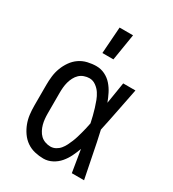

<svg xmlns="http://www.w3.org/2000/svg" viewBox="-184 -855 869 965"><g transform="rotate(30 250.0 -373.0)"><path d="M220 8Q195 8 169.5 2Q144 -4 123 -18.5Q102 -33 87 -54.5Q72 -76 63 -100Q54 -124 51 -149Q48 -174 48 -200V-320Q48 -346 51 -371Q54 -396 63 -420Q72 -444 87 -465.5Q102 -487 123 -501.5Q144 -516 169.5 -522Q195 -528 220 -528Q246 -528 269.5 -516.5Q293 -505 310 -485.5Q327 -466 338.5 -443Q350 -420 359 -396Q364 -427 369 -458Q374 -489 379 -520H450Q437 -456 424.5 -391.5Q412 -327 398 -263Q413 -198 425.5 -132Q438 -66 452 0H381Q376 -32 370.5 -64Q365 -96 360 -128V-129Q351 -104 339.5 -80.5Q328 -57 311 -37Q294 -17 270 -4.5Q246 8 220 8ZM220 -62Q236 -62 250 -69.5Q264 -77 274 -89Q284 -101 291 -115Q298 -129 304 -143.5Q310 -158 314.5 -173Q319 -188 323 -203Q327 -218 330.5 -233Q334 -248 337 -264Q333 -283 328 -303Q323 -323 317 -342.5Q311 -362 304 -380.5Q297 -399 286 -416Q275 -433 257.5 -445.5Q240 -458 220 -458Q205 -458 189.5 -452.5Q174 -447 163 -436.5Q152 -426 144.5 -411.5Q137 -397 133 -382Q129 -367 127.5 -351.5Q126 -336 126 -320V-200Q126 -184 127.5 -168.5Q129 -153 133 -138Q137 -123 144.5 -108.5Q152 -94 163 -83.5Q174 -73 189.5 -67.5Q205 -62 220 -62ZM212 -600 223 -754H301L276 -600Z"/></g></svg>

Font: Iosevka Fixed
Style: Regular
Weight: 400
Monospace: yes
Designer: Belleve Invis
Foundry: Belleve Invis
Version: Version 33.2.4